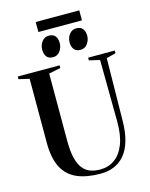

<svg xmlns="http://www.w3.org/2000/svg" viewBox="-151 -1150 976 1252"><g transform="rotate(-15 337.0 -523.5)"><path d="M370 9Q275.5 9 211.2 -18.8Q147 -46.5 114.2 -109.2Q81.5 -172 81.5 -275.5V-708.5L10.5 -725V-743H293V-725L213.5 -708.5V-254.5Q213.5 -184 224.8 -138.2Q236 -92.5 257 -66Q278 -39.5 307.8 -28.8Q337.5 -18 375 -18Q429.5 -18 471.5 -47.8Q513.5 -77.5 537.5 -137.8Q561.5 -198 561 -290L557 -708L485.5 -725V-743H665.5V-725L602 -708.5L596.5 -292Q596 -211 579.2 -153.8Q562.5 -96.5 532 -60.5Q501.5 -24.5 460.5 -7.8Q419.5 9 370 9ZM266 -805Q237 -805 223.2 -823Q209.5 -841 209.5 -869.5Q209.5 -901 227.5 -924.5Q245.5 -948 274 -948H275Q304.5 -948 318 -930Q331.5 -912 331.5 -883.5Q331.5 -854 314 -829.5Q296.5 -805 267 -805ZM451.5 -805Q422 -805 408.2 -823Q394.5 -841 394.5 -869.5Q394.5 -901 412.5 -924.5Q430.5 -948 459 -948H460Q489 -948 503 -930Q517 -912 517 -883.5Q517 -854 499.2 -829.5Q481.5 -805 452.5 -805ZM509.5 -1056V-988.5H215.5V-1056Z"/></g></svg>

Font: Merriweather 144pt SemiBold
Style: Regular
Weight: 600
Version: Version 2.100